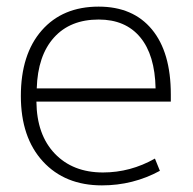

<svg xmlns="http://www.w3.org/2000/svg" viewBox="-20 -550 584 580"><path d="M91 -283H450Q448 -384 403.5 -437.5Q359 -491 278 -491Q192 -491 143 -436.5Q94 -382 91 -283ZM90 -243Q91 -143 145.5 -86Q200 -29 291 -29Q374 -29 448 -71L463 -34Q382 10 288 10Q176 10 109.5 -62.5Q43 -135 43 -260Q43 -386 106 -458Q169 -530 278 -530Q382 -530 439 -461Q496 -392 496 -265V-243Z"/></svg>

Font: Mplus 1p Light
Style: Regular
Weight: 300
Version: Version 1.061